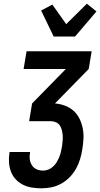

<svg xmlns="http://www.w3.org/2000/svg" viewBox="-20 -1013 543 1041"><path d="M205 8Q179 8 153.5 4Q128 0 105.5 -11Q83 -22 66 -40Q49 -58 40 -81Q31 -104 29 -130Q27 -156 31 -182L32 -189H143V-186Q139 -167 141.5 -149Q144 -131 153.5 -116.5Q163 -102 179 -95Q195 -88 213 -88Q228 -88 242 -93.5Q256 -99 268 -110Q280 -121 287.5 -134Q295 -147 301 -161Q307 -175 310 -189Q313 -203 316 -218Q318 -233 319.5 -248Q321 -263 320 -278Q319 -293 315.5 -307Q312 -321 304.5 -332.5Q297 -344 283.5 -350Q270 -356 255 -356H138L154 -452L337 -639H108L124 -735H477L461 -639L278 -452Q306 -450 332.5 -440Q359 -430 379 -412Q399 -394 411 -369.5Q423 -345 428.5 -317.5Q434 -290 432.5 -260.5Q431 -231 426 -202Q422 -176 414 -149.5Q406 -123 392 -98Q378 -73 357.5 -52Q337 -31 311.5 -17Q286 -3 259 2.5Q232 8 205 8ZM271 -815 203 -956 264 -988 339 -882 451 -993 503 -951 387 -815Z"/></svg>

Font: Iosevka Term Curly Oblique
Style: Bold
Weight: 700
Italic angle: -9°
Designer: Belleve Invis
Foundry: Belleve Invis
Version: Version 32.3.0